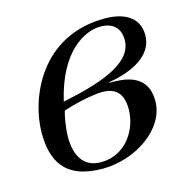

<svg xmlns="http://www.w3.org/2000/svg" viewBox="-75 -515 593 600"><g transform="rotate(-15 221.0 -215.0)"><path d="M313 -148C313 -83 268 -10 187 -10C130 -10 107 -53 107 -112C107 -144 115 -184 119 -195C150 -206 213 -221 247 -221C291 -221 313 -198 313 -148ZM357 -360C357 -280 233 -246 123 -223C159 -378 244 -420 294 -420C333 -420 357 -400 357 -360ZM276 -245C356 -258 423 -294 423 -358C423 -419 372 -441 314 -441C105 -441 31 -256 31 -146C31 -59 62 11 187 11C292 11 400 -60 400 -151C400 -243 318 -243 276 -243Z"/></g></svg>

Font: XITS
Style: Italic
Weight: 400
Italic angle: -16.33°
Designer: MicroPress Inc., with final additions and corrections provided by Coen Hoffman, Elsevier (retired)
Version: Version 1.302